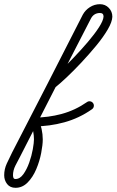

<svg xmlns="http://www.w3.org/2000/svg" viewBox="-148 -581 556 916"><path d="M88 -169Q83 -175 83.5 -184Q84 -193 91 -198Q107 -211 137 -239.5Q167 -268 202.5 -305Q238 -342 270.5 -380Q303 -418 324 -450.5Q345 -483 346 -502Q346 -519 329 -519Q299 -519 285 -491Q200 -327 116 -163Q32 1 -52 166Q-63 186 -74.5 209Q-86 232 -86 255Q-86 261 -84 267Q-82 273 -74 273Q-53 273 -36.5 250Q-20 227 -8.5 194.5Q3 162 8.5 131Q14 100 14 84Q14 67 10.5 47Q7 27 -3 13Q-10 4 -3 -8Q3 -20 14 -20Q82 -20 146.5 -37.5Q211 -55 267 -94Q267 -94 267 -94Q267 -94 267 -94Q274 -99 282.5 -97.5Q291 -96 296 -89Q301 -82 299.5 -73.5Q298 -65 291 -60Q230 -17 159 2.5Q88 22 14 22Q8 22 9 15Q10 8 14 1Q18 -6 23 -11Q28 -16 31 -11Q45 9 50.5 34.5Q56 60 56 84Q56 110 48.5 149Q41 188 25 226Q9 264 -16 289.5Q-41 315 -74 315Q-100 315 -114 297Q-128 279 -128 255Q-128 226 -115.5 199Q-103 172 -90 146Q-5 -18 79 -182Q163 -346 247 -511Q259 -533 281 -547Q303 -561 329 -561Q354 -561 371 -543.5Q388 -526 388 -501Q387 -476 365.5 -439.5Q344 -403 310.5 -362.5Q277 -322 240 -282.5Q203 -243 170 -212Q137 -181 118 -166Q111 -160 102.5 -161Q94 -162 88 -169Z"/></svg>

Font: FRB American Cursive Medium
Style: Italic
Weight: 500
Italic angle: -25°
Version: Version 2.0;Modular Font Editor K font №1